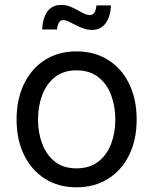

<svg xmlns="http://www.w3.org/2000/svg" viewBox="-20 -760 631 791"><path d="M294.9 11.7Q221.2 11.7 165.8 -23.2Q110.4 -58.1 79.3 -121.1Q48.3 -184.1 48.3 -267.6Q48.3 -351.6 79.3 -415Q110.4 -478.5 165.8 -513.4Q221.2 -548.3 294.9 -548.3Q369.1 -548.3 425 -513.4Q481 -478.5 512 -415Q543 -351.6 543 -267.6Q543 -184.1 512 -121.1Q481 -58.1 425 -23.2Q369.1 11.7 294.9 11.7ZM294.9 -66.4Q349.1 -66.4 384.8 -94Q420.4 -121.6 437.7 -167.2Q455.1 -212.9 455.1 -267.6Q455.1 -322.3 437.7 -368.4Q420.4 -414.6 384.8 -442.4Q349.1 -470.2 294.9 -470.2Q241.7 -470.2 206.5 -442.4Q171.4 -414.6 154.1 -368.7Q136.7 -322.8 136.7 -267.6Q136.7 -212.9 154.1 -167.2Q171.4 -121.6 206.3 -94Q241.2 -66.4 294.9 -66.4ZM359.4 -636.7Q341.3 -636.7 324 -642.8Q306.6 -648.9 291.3 -657Q275.9 -665 262.9 -671.1Q250 -677.2 240.7 -677.2Q228 -677.2 221.9 -665Q215.8 -652.8 214.8 -638.7H153.8Q155.3 -682.6 174.3 -711.2Q193.4 -739.7 232.4 -739.7Q251.5 -739.7 267.6 -733.4Q283.7 -727.1 297.9 -719Q312 -710.9 325 -704.6Q337.9 -698.2 350.1 -698.2Q362.3 -698.2 368.7 -707.5Q375 -716.8 377.4 -737.8H437Q435.5 -692.4 415.5 -664.6Q395.5 -636.7 359.4 -636.7Z"/></svg>

Font: Inter 17pt
Style: Regular
Weight: 400
Version: Version 4.001;git-66647c0bb